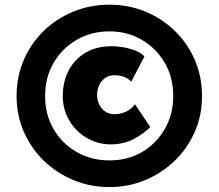

<svg xmlns="http://www.w3.org/2000/svg" viewBox="-20 -716 920 808"><path d="M612.3 -181.6Q586.9 -154.3 542.5 -130.9Q498 -107.4 439.5 -108.4Q385.7 -110.4 340.8 -138.2Q295.9 -166 270 -211.9Q244.1 -257.8 244.1 -311.5Q244.1 -372.1 269 -419.4Q293.9 -466.8 339.8 -494.1Q385.7 -521.5 450.2 -521.5Q472.7 -521.5 498.5 -517.1Q524.4 -512.7 548.8 -503.4Q573.2 -494.1 587.9 -478.5L532.2 -372.1Q516.6 -388.7 498.5 -394Q480.5 -399.4 460.9 -399.4Q437.5 -399.4 421.4 -387.2Q405.3 -375 397 -356.4Q388.7 -337.9 388.7 -317.4Q388.7 -294.9 397.5 -276.4Q406.2 -257.8 422.9 -246.6Q439.5 -235.4 462.9 -235.4Q485.4 -235.4 508.3 -245.1Q531.2 -254.9 547.9 -277.3ZM440.4 71.3Q360.4 71.3 289.6 42Q218.8 12.7 165 -39.1Q111.3 -90.8 80.6 -160.6Q49.8 -230.5 49.8 -311.5Q49.8 -394.5 80.6 -464.8Q111.3 -535.2 165 -586.9Q218.8 -638.7 289.6 -667.5Q360.4 -696.3 440.4 -696.3Q520.5 -696.3 590.8 -667.5Q661.1 -638.7 714.8 -586.9Q768.6 -535.2 799.3 -464.8Q830.1 -394.5 830.1 -311.5Q830.1 -229.5 799.3 -160.2Q768.6 -90.8 714.8 -39.1Q661.1 12.7 590.8 42Q520.5 71.3 440.4 71.3ZM440.4 -41Q517.6 -41 577.6 -76.2Q637.7 -111.3 673.3 -172.9Q709 -234.4 709 -311.5Q709 -390.6 673.3 -451.7Q637.7 -512.7 577.1 -548.3Q516.6 -584 440.4 -584Q364.3 -584 302.7 -548.3Q241.2 -512.7 205.6 -451.7Q169.9 -390.6 169.9 -311.5Q169.9 -233.4 205.6 -172.4Q241.2 -111.3 302.7 -76.2Q364.3 -41 440.4 -41Z"/></svg>

Font: Josefin Sans CFJ
Style: Bold
Weight: 700
Designer: Santiago Orozco
Foundry: Typemade
Version: Version 2.001